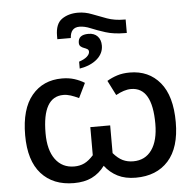

<svg xmlns="http://www.w3.org/2000/svg" viewBox="-59 -951 1038 1021"><g transform="rotate(-5 460.0 -440.5)"><path d="M394 -891Q432 -891 468.5 -876.5Q505 -862 545.5 -847.5Q586 -833 637 -833H644V-761H636Q575 -761 531 -775Q487 -789 455 -802.5Q423 -816 396 -816Q348 -816 345 -760H273V-778Q273 -842 308 -866.5Q343 -891 394 -891ZM440 -774Q471 -774 488.5 -755.5Q506 -737 506 -706Q506 -664 471.5 -634Q437 -604 378 -594V-631Q406 -640 420.5 -653Q435 -666 435 -679Q435 -689 427.5 -693.5Q420 -698 410 -701.5Q400 -705 392.5 -711.5Q385 -718 385 -731Q385 -774 440 -774ZM295 10Q184 10 121 -60Q58 -130 58 -266Q58 -406 118 -478Q178 -550 279 -550Q316 -550 345.5 -540.5Q375 -531 399 -516L361 -438Q338 -449 318 -455.5Q298 -462 279 -462Q167 -462 167 -267Q167 -177 203.5 -127.5Q240 -78 304 -78Q334 -78 358 -89.5Q382 -101 407 -129V-279H513V-131Q538 -102 563 -90Q588 -78 619 -78Q683 -78 718 -127.5Q753 -177 753 -267Q753 -462 640 -462Q621 -462 601 -455.5Q581 -449 559 -437L519 -516Q544 -531 573.5 -540.5Q603 -550 641 -550Q742 -550 802 -478Q862 -406 862 -266Q862 -130 799 -60Q736 10 625 10Q569 10 528.5 -10.5Q488 -31 460 -68Q431 -29 391 -9.5Q351 10 295 10Z"/></g></svg>

Font: Noto Sans Medium
Style: Regular
Weight: 500
Designer: Monotype Design Team
Foundry: Monotype Imaging Inc.
Version: Version 2.007